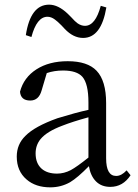

<svg xmlns="http://www.w3.org/2000/svg" viewBox="-20 -791 592 825"><path d="M196 14Q133 14 94 -20Q52 -56 52 -118Q52 -171 89 -207Q129 -248 227 -283Q305 -307 360 -319V-351Q360 -431 334 -461Q310 -488 251 -488Q213 -488 181 -477L159 -403Q147 -359 110 -359Q69 -359 66 -397Q82 -458 136.5 -493Q191 -528 271 -528Q356 -528 395 -487Q436 -444 436 -348V-111Q436 -35 479 -35Q502 -35 524 -59L541 -38Q508 12 454 12Q416 12 392.5 -11.5Q369 -35 362 -77Q313 -27 281 -8Q242 14 196 14ZM225 -45Q255 -45 284 -60Q310 -74 360 -114V-287Q291 -268 248 -251Q181 -226 154 -193Q133 -167 133 -132Q133 -89 159 -66Q183 -45 225 -45ZM337 -628Q295 -628 258 -667Q253 -672 244 -682Q226 -700 216 -707Q200 -719 184 -719Q138 -719 115 -632L91 -640Q111 -771 191 -771Q230 -771 271 -732Q276 -727 286 -717Q303 -698 313 -691Q329 -680 345 -680Q390 -680 413 -766L437 -759Q415 -628 337 -628Z"/></svg>

Font: Cactus Classical Serif
Style: Regular
Weight: 400
Designer: Henry Chan (via Glyphwiki)、田海東、宇文滿月
Foundry: Moonlit Owen
Version: Version 1.000